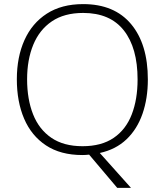

<svg xmlns="http://www.w3.org/2000/svg" viewBox="-20 -745 803 935"><path d="M700 -358Q700 -266 674 -191Q648 -116 596 -66.5Q544 -17 466 0L618 170H551L414 8Q406 9 397.5 9.5Q389 10 381 10Q275 10 204 -37Q133 -84 97.5 -167Q62 -250 62 -359Q62 -467 99 -549.5Q136 -632 208 -678.5Q280 -725 385 -725Q537 -725 618.5 -627.5Q700 -530 700 -358ZM112 -359Q112 -262 141 -188.5Q170 -115 230 -74Q290 -33 382 -33Q474 -33 533.5 -73.5Q593 -114 621.5 -187.5Q650 -261 650 -358Q650 -512 583 -597Q516 -682 385 -682Q293 -682 232.5 -641Q172 -600 142 -527Q112 -454 112 -359Z"/></svg>

Font: Noto Sans Thaana ExtraLight
Style: Regular
Weight: 200
Designer: David Williams
Foundry: Google Inc.
Version: Version 3.001; ttfautohint (v1.8.4.7-5d5b)